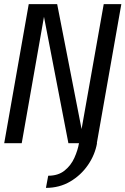

<svg xmlns="http://www.w3.org/2000/svg" viewBox="-40 -695 608 932"><path d="M183 217 194 158Q242.5 158 273.5 133Q304.5 108 321 71.2Q337.5 34.5 343.5 0H292L173.5 -613.5L65.5 0H-19.5L99.5 -675H237.5L356 -68.5L463.5 -675H549L430 0H431Q421 56.5 387 106Q353 155.5 300.8 186.2Q248.5 217 183 217Z"/></svg>

Font: Anybody
Style: Italic
Weight: 400
Italic angle: -10°
Designer: Tyler Finck
Foundry: Etcetera Type Company
Version: Version 1.010; ttfautohint (v1.8.3) -l 8 -r 50 -G 200 -x 14 